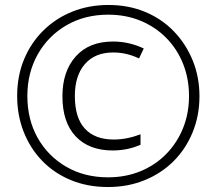

<svg xmlns="http://www.w3.org/2000/svg" viewBox="-20 -743 871 772"><path d="M414 9Q332 9 264.5 -19Q197 -47 149 -97Q101 -147 75 -213.5Q49 -280 49 -357Q49 -438 77 -505Q105 -572 155 -621Q205 -670 271.5 -696.5Q338 -723 416 -723Q497 -723 564 -695Q631 -667 679.5 -616.5Q728 -566 755 -499.5Q782 -433 782 -356Q782 -278 754.5 -211Q727 -144 678 -95Q629 -46 561.5 -18.5Q494 9 414 9ZM414 -30Q486 -30 546 -55Q606 -80 649.5 -125Q693 -170 716.5 -229Q740 -288 740 -357Q740 -426 716.5 -485.5Q693 -545 649.5 -589.5Q606 -634 546.5 -659Q487 -684 415 -684Q320 -684 246.5 -641Q173 -598 131.5 -524Q90 -450 90 -357Q90 -263 131 -189.5Q172 -116 245.5 -73Q319 -30 414 -30ZM433 -138Q338 -138 284.5 -194.5Q231 -251 231 -356Q231 -456 284.5 -516Q338 -576 434 -576Q469 -576 500 -568.5Q531 -561 558 -548L539 -508Q489 -532 435 -532Q362 -532 321.5 -485.5Q281 -439 281 -357Q281 -269 321.5 -225.5Q362 -182 437 -182Q490 -182 545 -203V-161Q493 -138 433 -138Z"/></svg>

Font: Noto Sans Devanagari UI Condensed Light
Style: Regular
Weight: 300
Width: 3
Designer: Jelle Bosma - Monotype Design Team
Foundry: Monotype Imaging Inc.
Version: Version 2.004; ttfautohint (v1.8.4.7-5d5b)